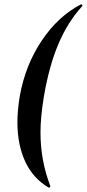

<svg xmlns="http://www.w3.org/2000/svg" viewBox="-20 -745 399 882"><path d="M60 -184Q60 -238 71 -304Q96 -445 171.5 -558Q247 -671 352 -725H353Q356 -725 358 -722Q360 -719 358 -717Q292 -645 249 -544.5Q206 -444 182 -304Q166 -208 166 -137Q166 -7 211 109V110Q211 113 208.5 115.5Q206 118 204 117Q132 75 96 -2.5Q60 -80 60 -184Z"/></svg>

Font: Cormorant Infant
Style: Bold Italic
Weight: 700
Italic angle: -10°
Designer: Christian Thalmann (Catharsis Fonts)
Foundry: Catharsis Fonts
Version: Version 4.000